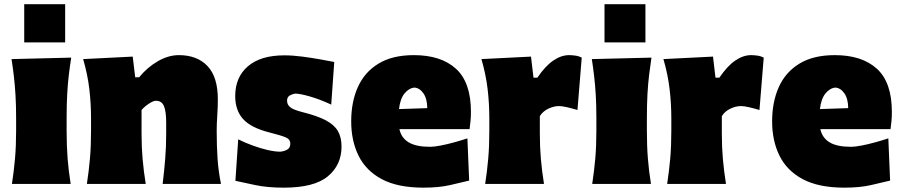

<svg xmlns="http://www.w3.org/2000/svg" viewBox="-20 -864 4237 902"><path d="M93.8 -844.2H286.1V-664.8H93.8ZM36.1 0Q45.4 -61 50.5 -119.1Q55.7 -177.2 55.7 -250.5V-308.6Q55.7 -371.1 52.7 -418.5Q49.8 -465.8 45.2 -505.9Q40.5 -545.9 34.2 -586.4L314.5 -593.3Q308.1 -551.8 303.2 -510.7Q298.3 -469.7 295.7 -421.4Q293 -373 293 -308.6V-250.5Q293 -177.2 297.6 -119.1Q302.2 -61 312 0Z M388.2 0Q397.5 -61 402.6 -119.1Q407.7 -177.2 407.7 -250.5V-308.6Q407.7 -377 399.7 -445.6Q391.6 -514.2 370.6 -586.4L603.5 -598.1L615.2 -501H633.8Q671.4 -547.4 721.2 -576.2Q771 -605 820.3 -605Q906.2 -605 954.8 -553.7Q1003.4 -502.4 1003.4 -397.5Q1003.4 -358.9 1000.7 -321.3Q998 -283.7 998 -250.5Q998 -177.2 1002 -119.1Q1005.9 -61 1018.1 0H744.1Q751.5 -61 756.1 -117.4Q760.7 -173.8 760.7 -236.8V-288.6Q760.7 -340.8 750.2 -365.7Q739.7 -390.6 712.4 -390.6Q700.2 -390.6 679.2 -376.7Q658.2 -362.8 645 -347.2V-236.8Q645 -173.8 649.9 -117.4Q654.8 -61 664.6 0Z M1313.5 17.6Q1235.4 17.6 1179 5.4Q1122.6 -6.8 1085.9 -14.6L1099.1 -209.5Q1130.4 -193.8 1166.3 -180.7Q1202.1 -167.5 1236.6 -159.4Q1271 -151.4 1296.9 -151.4Q1315.9 -153.3 1329.8 -161.4Q1343.8 -169.4 1343.8 -189.5Q1343.8 -209.5 1322 -218.8Q1300.3 -228 1244.1 -242.2Q1158.2 -264.2 1121.6 -305.2Q1085 -346.2 1085 -412.6Q1085 -501.5 1144.8 -552.7Q1204.6 -604 1315.9 -604Q1355 -604 1399.9 -598.1Q1444.8 -592.3 1485.1 -585Q1525.4 -577.6 1550.3 -572.8L1536.1 -372.6Q1481.4 -397.9 1435.1 -411.1Q1388.7 -424.3 1366.7 -424.3Q1353.5 -422.4 1341.1 -415.3Q1328.6 -408.2 1328.6 -390.6Q1328.6 -372.6 1343.3 -360.4Q1357.9 -348.1 1402.3 -336.9Q1470.7 -319.8 1510.5 -298.8Q1550.3 -277.8 1567.4 -248.3Q1584.5 -218.8 1584.5 -175.3Q1584.5 -89.4 1520.5 -35.9Q1456.5 17.6 1313.5 17.6Z M1969.2 17.6Q1848.6 17.6 1773.9 -22.2Q1699.2 -62 1664.6 -132.3Q1629.9 -202.6 1629.9 -293.9Q1629.9 -385.3 1661.4 -455.3Q1692.9 -525.4 1758.3 -565.2Q1823.7 -605 1924.3 -605Q2051.8 -605 2122.1 -541Q2192.4 -477.1 2192.4 -338.4Q2192.4 -313.5 2190.4 -294.7Q2188.5 -275.9 2186 -257.3H1856.4Q1865.2 -216.3 1899.9 -195.3Q1934.6 -174.3 2000.5 -174.3Q2019.5 -174.3 2049.8 -180.2Q2080.1 -186 2113.8 -195.3Q2147.5 -204.6 2175.8 -213.9L2184.1 -15.6Q2146 -6.3 2094 5.6Q2042 17.6 1969.2 17.6ZM1987.3 -356Q1986.8 -400.4 1969.2 -425.5Q1951.7 -450.7 1926.8 -452.6Q1900.4 -449.7 1880.1 -424.6Q1859.9 -399.4 1854.5 -351.6Z M2259.3 0Q2268.6 -61 2273.7 -119.1Q2278.8 -177.2 2278.8 -250.5V-308.6Q2278.8 -377 2270.8 -445.6Q2262.7 -514.2 2241.7 -586.4L2474.6 -598.1L2486.3 -499H2504.4Q2541.5 -553.7 2578.9 -579.3Q2616.2 -605 2653.8 -605Q2664.6 -605 2681.2 -603Q2697.8 -601.1 2712.9 -593.3L2692.9 -347.2Q2670.4 -354 2645.8 -359.9Q2621.1 -365.7 2606 -365.7Q2582 -365.7 2556.2 -353.5Q2530.3 -341.3 2516.1 -318.4V-236.8Q2516.1 -173.8 2521 -117.4Q2525.9 -61 2535.6 0Z M2819.9 -844.2H3012.2V-664.8H2819.9ZM2762.2 0Q2771.5 -61 2776.6 -119.1Q2781.7 -177.2 2781.7 -250.5V-308.6Q2781.7 -371.1 2778.8 -418.5Q2775.9 -465.8 2771.2 -505.9Q2766.6 -545.9 2760.3 -586.4L3040.5 -593.3Q3034.2 -551.8 3029.3 -510.7Q3024.4 -469.7 3021.7 -421.4Q3019 -373 3019 -308.6V-250.5Q3019 -177.2 3023.7 -119.1Q3028.3 -61 3038.1 0Z M3114.3 0Q3123.5 -61 3128.7 -119.1Q3133.8 -177.2 3133.8 -250.5V-308.6Q3133.8 -377 3125.7 -445.6Q3117.7 -514.2 3096.7 -586.4L3329.6 -598.1L3341.3 -499H3359.4Q3396.5 -553.7 3433.8 -579.3Q3471.2 -605 3508.8 -605Q3519.5 -605 3536.1 -603Q3552.7 -601.1 3567.9 -593.3L3547.9 -347.2Q3525.4 -354 3500.7 -359.9Q3476.1 -365.7 3460.9 -365.7Q3437 -365.7 3411.1 -353.5Q3385.3 -341.3 3371.1 -318.4V-236.8Q3371.1 -173.8 3376 -117.4Q3380.9 -61 3390.6 0Z M3946.8 17.6Q3826.2 17.6 3751.5 -22.2Q3676.8 -62 3642.1 -132.3Q3607.4 -202.6 3607.4 -293.9Q3607.4 -385.3 3638.9 -455.3Q3670.4 -525.4 3735.8 -565.2Q3801.3 -605 3901.9 -605Q4029.3 -605 4099.6 -541Q4169.9 -477.1 4169.9 -338.4Q4169.9 -313.5 4168 -294.7Q4166 -275.9 4163.6 -257.3H3834Q3842.8 -216.3 3877.4 -195.3Q3912.1 -174.3 3978 -174.3Q3997.1 -174.3 4027.3 -180.2Q4057.6 -186 4091.3 -195.3Q4125 -204.6 4153.3 -213.9L4161.6 -15.6Q4123.5 -6.3 4071.5 5.6Q4019.5 17.6 3946.8 17.6ZM3964.8 -356Q3964.4 -400.4 3946.8 -425.5Q3929.2 -450.7 3904.3 -452.6Q3877.9 -449.7 3857.7 -424.6Q3837.4 -399.4 3832 -351.6Z"/></svg>

Font: Pinar-DS3-FD Black
Style: Regular
Weight: 900
Designer: Amin Abedi
Version: Version 3.000